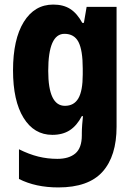

<svg xmlns="http://www.w3.org/2000/svg" viewBox="-20 -580 589 840"><path d="M213 -560Q257 -560 287 -541Q317 -522 340 -480H347L359 -550H490V-26Q490 103 428.5 171.5Q367 240 235 240Q136 240 63 203V73Q107 95 147.5 105Q188 115 231 115Q282 115 310 91Q338 67 338 12V3Q338 -13 339.5 -34Q341 -55 343 -72H338Q316 -30 285 -10Q254 10 209 10Q129 10 83 -64.5Q37 -139 37 -272Q37 -408 84 -484Q131 -560 213 -560ZM262 -432Q191 -432 191 -270Q191 -117 264 -117Q304 -117 323 -150Q342 -183 342 -254V-280Q342 -360 323.5 -396Q305 -432 262 -432Z"/></svg>

Font: Noto Sans Devanagari Condensed ExtraBold
Style: Regular
Weight: 800
Width: 3
Designer: Jelle Bosma - Monotype Design Team
Foundry: Monotype Imaging Inc.
Version: Version 2.004; ttfautohint (v1.8.4.7-5d5b)